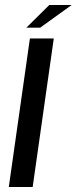

<svg xmlns="http://www.w3.org/2000/svg" viewBox="-20 -744 305 764"><path d="M15 0 99 -591H194L110 0ZM85 -634 176 -724H265L140 -634Z"/></svg>

Font: Alumni Sans Thin SemiBold
Style: Italic
Weight: 600
Italic angle: -8°
Version: Version 1.016